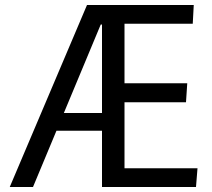

<svg xmlns="http://www.w3.org/2000/svg" viewBox="-20 -748 849 768"><path d="M328 -728H440L413 -650H383L112 0H19ZM209 -296H396L409 -225H192ZM388 -728H755L751 -653H478V-415H729L724 -339H478V-75H770L764 0H388Z"/></svg>

Font: Murecho Thin
Style: Regular
Weight: 400
Version: Version 1.010